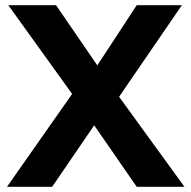

<svg xmlns="http://www.w3.org/2000/svg" viewBox="-20 -720 738 740"><path d="M7 0 258 -358 12 -700H196L355 -468L507 -700H681L439 -347L691 0H507L343 -237L181 0Z"/></svg>

Font: Lexend Deca SemiBold
Style: Regular
Weight: 600
Designer: Bonnie Shaver-Troup, Thomas Jockin
Foundry: Lexend
Version: Version 1.008; ttfautohint (v1.8.4.7-5d5b)